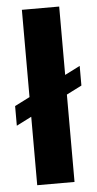

<svg xmlns="http://www.w3.org/2000/svg" viewBox="-53 -773 406 807"><g transform="rotate(-5 149.5 -370.0)"><path d="M228.3 -740V0H70.9V-740ZM292.4 -484V-401.1L7.3 -256.5V-339.5Z"/></g></svg>

Font: Pathway Extreme 8pt Thin 12pt
Style: Regular
Weight: 100
Version: Version 1.001;gftools[0.9.26]